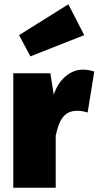

<svg xmlns="http://www.w3.org/2000/svg" viewBox="-20 -876 460 896"><path d="M373 -712 299 -856 69 -712 122 -613ZM366 -551C307 -551 253 -504 231 -434L215 -534H42V0H240V-243C255 -311 276 -359 340 -359C357 -359 372 -356 389 -351L420 -542C401 -548 387 -551 366 -551Z"/></svg>

Font: Fira Sans Heavy
Style: Regular
Weight: 900
Designer: bBox Type GmbH & Carrois Corporate GbR & Edenspiekermann AG
Foundry: bBox Type GmbH & Carrois Corporate GbR & Edenspiekermann AG
Version: Version 4.300;PS 004.300;hotconv 1.0.88;makeotf.lib2.5.64775